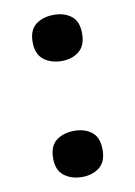

<svg xmlns="http://www.w3.org/2000/svg" viewBox="-70 -601 464 659"><g transform="rotate(-10 162.0 -271.5)"><path d="M163.6 -393.2Q126.5 -393.2 101.2 -412.6Q75.9 -432 75.9 -474.2Q75.9 -517 101.2 -535.6Q126.5 -554.1 163.6 -554.1Q199.7 -554.1 224 -535.6Q248.3 -517 248.3 -474.2Q248.3 -432 224 -412.6Q199.7 -393.2 163.6 -393.2ZM163.6 11Q126.5 11 101.2 -8.2Q75.9 -27.4 75.9 -68.9Q75.9 -112.5 101.2 -131.2Q126.5 -149.9 163.6 -149.9Q199.7 -149.9 224 -131.2Q248.3 -112.5 248.3 -68.9Q248.3 -27.4 224 -8.2Q199.7 11 163.6 11Z"/></g></svg>

Font: Noto Sans Oriya
Style: Regular
Weight: 400
Designer: Amélie Bonet and Sol Matas
Foundry: Google LLC
Version: Version 2.006